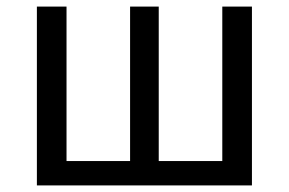

<svg xmlns="http://www.w3.org/2000/svg" viewBox="-20 -563 877 583"><path d="M92 0V-543H182V-74H375V-543H462V-74H655V-543H745V0Z"/></svg>

Font: Noto Sans SC
Style: Regular
Weight: 400
Designer: Ryoko NISHIZUKA  (kana, bopomofo & ideographs); Paul D. Hunt (Latin, Greek & Cyrillic); Sandoll Communications , Soo-you
Foundry: Adobe
Version: Version 2.002;hotconv 1.0.116;makeotfexe 2.5.65601